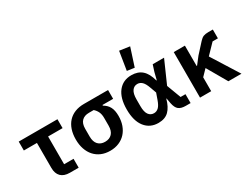

<svg xmlns="http://www.w3.org/2000/svg" viewBox="-78 -1349 2444 1906"><g transform="rotate(-30 1143.5 -396.5)"><path d="M305 0Q239 0 204.5 -34.5Q170 -69 170 -133V-420H20V-522H464V-420H298V-102H406V0Z M922 -421V-413Q965 -389 985.5 -350Q1006 -311 1006 -248Q1006 -190 989 -142.5Q972 -95 940.5 -60.5Q909 -26 864 -7Q819 12 763 12Q707 12 662.5 -7Q618 -26 586.5 -61Q555 -96 538 -145.5Q521 -195 521 -256Q521 -318 537.5 -367Q554 -416 585.5 -450.5Q617 -485 663 -503.5Q709 -522 767 -522H1044V-421ZM767 -421Q714 -421 684.5 -391.5Q655 -362 655 -302V-213Q655 -153 684 -122Q713 -91 763 -91Q814 -91 843 -122Q872 -153 872 -213V-302Q872 -342 859 -370.5Q846 -399 821 -421Z M1689 0H1634Q1581 0 1554 -21.5Q1527 -43 1516 -98L1505 -159H1502Q1479 -74 1435.5 -31Q1392 12 1316 12Q1220 12 1164 -59Q1108 -130 1108 -261Q1108 -392 1164 -463Q1220 -534 1316 -534Q1391 -534 1437.5 -493Q1484 -452 1507 -364H1511L1532 -447L1556 -522H1686L1572 -264L1633 -102H1689ZM1325 -94Q1355 -94 1378 -115.5Q1401 -137 1420 -191L1445 -262L1420 -331Q1401 -385 1378 -407Q1355 -429 1325 -429Q1287 -429 1264.5 -397.5Q1242 -366 1242 -300V-223Q1242 -156 1264.5 -125Q1287 -94 1325 -94ZM1384 -581 1300 -593 1334 -805 1451 -788Z M1991 -227 1925 -159V0H1797V-522H1925V-289H1930L1992 -369L2093 -480Q2116 -505 2137 -513.5Q2158 -522 2193 -522H2245V-421H2184L2077 -310L2272 0H2122Z"/></g></svg>

Font: IBM Plex Sans SmBld
Style: Regular
Weight: 600
Designer: Mike Abbink, Paul van der Laan, Pieter van Rosmalen
Foundry: Bold Monday
Version: Version 3.005